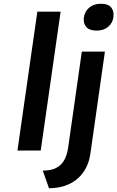

<svg xmlns="http://www.w3.org/2000/svg" viewBox="-20 -802 625 1023"><path d="M73 0 179 -740H303L197 0ZM496 -639Q458 -639 442 -656Q426 -673 426 -698Q426 -704 427 -710Q432 -742 456 -762Q480 -782 517 -782Q554 -782 569.5 -765.5Q585 -749 585 -725Q585 -718 584 -710Q580 -679 556 -659Q532 -639 496 -639ZM241 201 208 107Q250 107 277 94Q304 81 320.5 54Q337 27 343 -15L416 -527H539L462 14Q454 73 424.5 115Q395 157 348 179Q301 201 241 201Z"/></svg>

Font: Lexend Med
Style: Italic
Weight: 500
Italic angle: -8.13011°
Designer: Bonnie Shaver-Troup, Thomas Jockin
Foundry: Lexend
Version: Version 1.007